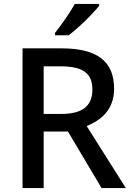

<svg xmlns="http://www.w3.org/2000/svg" viewBox="-20 -961 673 981"><path d="M486.3 -940.9H362.3C338.4 -897.5 290.5 -829.6 261.2 -793V-780.8H331.1C347.2 -793 365.2 -808.1 386.2 -827.1C406.7 -845.7 426.3 -864.7 444.3 -883.8C462.4 -902.8 476.1 -918.5 486.3 -930.7ZM95.2 -713.9V0H203.1V-289.1H327.1L499 0H623L422.9 -316.9C492.7 -345.2 563 -397.5 563 -507.8C563 -646.5 478 -713.9 294.9 -713.9ZM288.1 -622.1C399.9 -622.1 452.1 -589.4 452.1 -503.9C452.1 -421.4 403.8 -378.9 293 -378.9H203.1V-622.1Z"/></svg>

Font: Noto Reveo Sans
Style: Regular
Weight: 500
Designer: Monotype Design Team
Foundry: Monotype Imaging Inc.
Version: Version 2.007